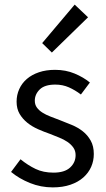

<svg xmlns="http://www.w3.org/2000/svg" viewBox="-20 -801 459 833"><path d="M209 12Q157 12 110 -7Q63 -26 28 -55L69 -110Q101 -84 134.5 -68Q168 -52 212 -52Q260 -52 284 -74Q308 -96 308 -128Q308 -147 298 -161Q288 -175 272.5 -185.5Q257 -196 237 -204Q217 -212 197 -220Q171 -229 145 -240.5Q119 -252 98.5 -268.5Q78 -285 65 -307Q52 -329 52 -360Q52 -389 63.5 -414.5Q75 -440 96.5 -458.5Q118 -477 149 -487.5Q180 -498 219 -498Q265 -498 303.5 -482Q342 -466 370 -443L331 -391Q306 -410 279 -422Q252 -434 220 -434Q174 -434 152.5 -413Q131 -392 131 -364Q131 -347 140 -334.5Q149 -322 164 -312.5Q179 -303 198.5 -295.5Q218 -288 239 -280Q265 -270 291.5 -259Q318 -248 339 -231.5Q360 -215 373.5 -191Q387 -167 387 -133Q387 -103 375.5 -77Q364 -51 341.5 -31Q319 -11 285.5 0.5Q252 12 209 12ZM205 -573 163 -614 304 -781 362 -726Z"/></svg>

Font: Source Sans Pro
Style: Regular
Weight: 400
Designer: Paul D. Hunt
Foundry: Adobe Systems Incorporated
Version: Version 2.021;PS 2.000;hotconv 1.0.86;makeotf.lib2.5.63406